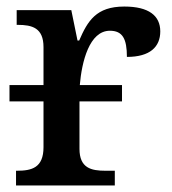

<svg xmlns="http://www.w3.org/2000/svg" viewBox="-20 -567 525 587"><path d="M360 -547C274 -547 248 -503 222 -443H217L198 -536H31V-491H34C78 -491 113 -482 113 -423V-307H9V-257H113V-117C113 -54 77 -45 32 -45H29V0H331V-45H302C259 -45 223 -53 223 -112V-257H353V-307H224C230 -378 253 -473 316 -473C355 -473 368 -448 368 -393C439 -393 470 -424 470 -471C470 -519 435 -547 360 -547Z"/></svg>

Font: Noto Serif Thai Medium
Style: Regular
Weight: 500
Designer: Monotype Design Team
Foundry: Monotype Imaging Inc.
Version: Version 1.901;PS 001.901;hotconv 1.0.88;makeotf.lib2.5.64775